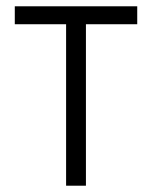

<svg xmlns="http://www.w3.org/2000/svg" viewBox="-20 -595 491 610"><path d="M27 -518H190V-5H253V-518H416V-575H27Z"/></svg>

Font: Charger Sport
Style: LitNrw
Weight: 300
Designer: Jasper
Foundry: Cannot Into Space Fonts
Version: Version 1.1